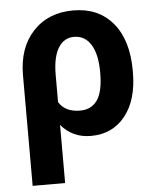

<svg xmlns="http://www.w3.org/2000/svg" viewBox="-53 -583 670 831"><g transform="rotate(-5 282.0 -167.5)"><path d="M295.9 -538.1Q405.3 -538.1 467.8 -463.4Q530.3 -388.7 530.3 -256.3V-250Q530.3 -128.9 474.9 -59.6Q419.4 9.8 325.7 9.8Q246.1 9.8 196.3 -49.3V203.1H55.2V-277.3Q55.2 -396.5 121.1 -467.3Q187 -538.1 295.9 -538.1ZM196.3 -148.4Q223.6 -103.5 288.6 -103.5Q337.4 -103.5 363.3 -140.4Q389.2 -177.2 389.2 -260.3Q389.2 -339.4 363 -381.6Q336.9 -423.8 289.1 -423.8Q245.6 -423.8 220.9 -383.5Q196.3 -343.3 196.3 -266.1Z"/></g></svg>

Font: Robotiche
Style: Bold
Weight: 700
Designer: Google
Version: Version 2.001150; 2014